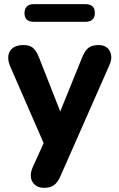

<svg xmlns="http://www.w3.org/2000/svg" viewBox="-20 -716 573 925"><path d="M192 189Q166 189 149 175Q132 161 129 138.5Q126 116 137 91L204 -57V5L27 -401Q17 -427 20.5 -449.5Q24 -472 42.5 -485.5Q61 -499 94 -499Q121 -499 137.5 -486.5Q154 -474 168 -439L286 -139H254L376 -440Q390 -474 407.5 -486.5Q425 -499 455 -499Q481 -499 496.5 -485.5Q512 -472 515.5 -450Q519 -428 507 -402L272 131Q257 165 238.5 177Q220 189 192 189ZM142 -611Q98 -611 98 -653Q98 -674 109.5 -685Q121 -696 142 -696H392Q437 -696 437 -653Q437 -633 425.5 -622Q414 -611 392 -611Z"/></svg>

Font: Nunito ExtraLight ExtraBold
Style: Regular
Weight: 800
Version: Version 3.602